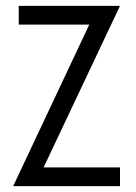

<svg xmlns="http://www.w3.org/2000/svg" viewBox="-20 -636 464 656"><path d="M129 -64H390V0H25L285 -552H44V-616H390Z"/></svg>

Font: Aubrey
Style: Regular
Weight: 400
Designer: Gayaneh Bagdasaryan
Foundry: Cyreal.org
Version: Version 1.102; ttfautohint (v1.8.3)